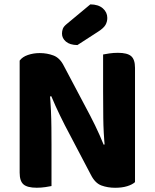

<svg xmlns="http://www.w3.org/2000/svg" viewBox="-20 -860 714 887"><path d="M70.8 -433.4 209.4 -434.8Q213.4 -392.4 215.3 -350.4Q217.2 -308.4 217.5 -269.2Q217.9 -230 217.9 -193.1V-0.5Q209.1 1.5 189.5 4.4Q169.8 7.3 149.7 7.3Q106.4 7.3 88.6 -8.1Q70.8 -23.4 70.8 -62.2ZM603.7 -176.2 464.8 -174.7Q457.8 -248.1 457.1 -313.9Q456.3 -379.8 456.3 -439.7V-608.3Q466.1 -610.3 485.2 -613.2Q504.4 -616 524.7 -616Q568 -616 585.8 -600.7Q603.7 -585.4 603.7 -546.6ZM603.7 -224.4V-321.1V-18.6Q590.9 -7 567.4 0.2Q543.9 7.5 511.7 7.5Q477.8 7.5 448.6 -3.1Q419.5 -13.8 400.2 -51.7L279.3 -282Q268.1 -304.4 257.3 -326.3Q246.6 -348.2 236.6 -370.4Q226.7 -392.7 217 -415.5L70.8 -382.8V-580Q83.3 -597.2 108.8 -606Q134.4 -614.8 163.5 -614.8Q197.4 -614.8 226.9 -603.7Q256.5 -592.7 275 -555.6L396.9 -325.2Q408.3 -303.6 419 -281.3Q429.6 -259.1 439.7 -236.8Q449.8 -214.5 458.8 -191.7ZM287.3 -748.3 397.3 -839.8Q434.5 -839.5 455.1 -821.4Q475.7 -803.3 475.7 -777.2Q475.7 -759.4 467.2 -744.7Q458.6 -730 434 -714.2L337.6 -651.8Q302.6 -652.3 284.5 -667.9Q266.4 -683.5 266.4 -704.6Q266.4 -716.2 270.1 -726.6Q273.7 -737 287.3 -748.3Z"/></svg>

Font: Baloo Bhaijaan 2
Style: Regular
Weight: 400
Designer: Sanskriti Dholi, Noopur Datye and Ek Type
Foundry: Ek Type
Version: Version 1.701